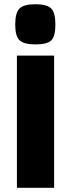

<svg xmlns="http://www.w3.org/2000/svg" viewBox="-20 -888 335 908"><path d="M60 -625H236V0H60ZM148 -678Q93 -678 72.5 -697.5Q52 -717 52 -772Q52 -828 72.5 -848Q93 -868 148 -868Q202 -868 222 -848Q242 -828 242 -772Q242 -717 223 -697.5Q204 -678 148 -678Z"/></svg>

Font: Changa
Style: Bold
Weight: 700
Designer: Eduardo Rodriguez Tunni
Foundry: Eduardo Rodriguez Tunni
Version: Version 3.002; ttfautohint (v1.8.2)